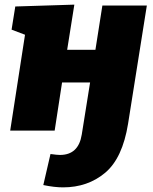

<svg xmlns="http://www.w3.org/2000/svg" viewBox="-20 -564 661 829"><path d="M422 -540H614L533 -30Q509 119 434 182Q359 245 252 245Q215 245 167 235L198 101Q226 105 239 105Q319 105 333 17L369 -208H248L216 0H24L88 -414L30 -436L46 -536L301 -544L270 -349H392Z"/></svg>

Font: Bitter Pro Black
Style: Italic
Weight: 900
Italic angle: -9°
Designer: Sol Matas, and Bitter project Authors
Foundry: Sol Matas
Version: Version 1.010